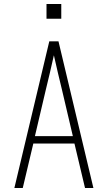

<svg xmlns="http://www.w3.org/2000/svg" viewBox="-20 -942 540 962"><path d="M52 0 227 -735H273L448 0H406L353 -223H147L94 0ZM155 -260H345L291 -490Q280 -534 270 -577.5Q260 -621 250 -665Q240 -621 230 -577.5Q220 -534 209 -490ZM213 -848V-922H287V-848Z"/></svg>

Font: Iosevka SS04 Extralight
Style: Regular
Weight: 200
Monospace: yes
Designer: Belleve Invis
Foundry: Belleve Invis
Version: Version 19.0.0; ttfautohint (v1.8.4)